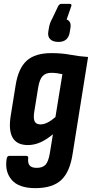

<svg xmlns="http://www.w3.org/2000/svg" viewBox="-20 -777 476 994"><path d="M246 -502Q300 -502 345 -493.5Q390 -485 436 -482L356 19Q342 113 297 155Q252 197 163 197Q76 197 39.5 153Q3 109 15 42Q18 30 28 30H115Q128 30 126 42Q123 66 133 79Q143 92 170 92Q201 92 216 75.5Q231 59 238 16L254 -82Q222 -55 190 -40.5Q158 -26 124 -26Q67 -26 45 -65Q23 -104 36 -181L61 -336Q75 -424 118.5 -463Q162 -502 246 -502ZM190 -133Q207 -133 226 -142.5Q245 -152 267 -171L303 -393Q290 -396 275 -398Q260 -400 245 -400Q217 -400 201 -383.5Q185 -367 178 -326L157 -196Q152 -162 160 -147.5Q168 -133 190 -133ZM341 -757Q353 -757 349 -745L325 -676Q337 -672 342.5 -660.5Q348 -649 344 -628L341 -610Q333 -560 283 -560Q255 -560 240.5 -573.5Q226 -587 230 -613L233 -631Q235 -644 239 -656Q243 -668 251 -682L281 -745Q288 -757 297 -757Z"/></svg>

Font: Sofia Sans Condensed ExtraBold
Style: Italic
Weight: 800
Italic angle: -9°
Version: Version 4.100